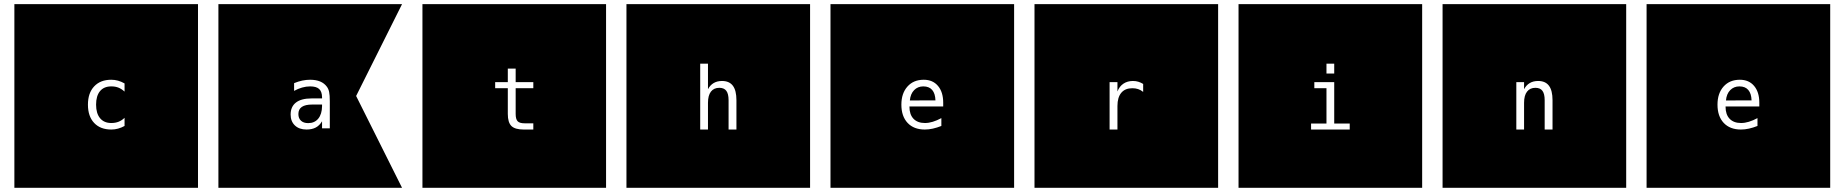

<svg xmlns="http://www.w3.org/2000/svg" viewBox="-20 -850 8829 919"><path d="M927.7 -830.1V48.8H48.8V-830.1ZM576.2 -247.1V-286.1Q563 -273.4 547.6 -267.3Q532.2 -261.2 512.7 -261.2Q478 -261.2 459 -284.2Q439.9 -307.1 439.9 -349.1Q439.9 -391.1 458.7 -413.8Q477.5 -436.5 512.7 -436.5Q531.7 -436.5 546.6 -430.7Q561.5 -424.8 576.2 -411.6V-450.7Q560.5 -459.5 544.9 -463.9Q529.3 -468.3 512.7 -468.3Q460.4 -468.3 430.7 -436.5Q400.9 -404.8 400.9 -349.1Q400.9 -293 430.7 -261.5Q460.4 -230 512.7 -230Q529.3 -230 545.2 -234.4Q561 -238.8 576.2 -247.1Z M1486.3 -349.6H1521.5V-341.8Q1521 -303.7 1503.4 -282.2Q1485.8 -260.7 1455.1 -260.7Q1433.1 -260.7 1420.7 -272.2Q1408.2 -283.7 1408.2 -304.2Q1408.2 -327.1 1424.8 -338.4Q1441.4 -349.6 1474.1 -349.6ZM1558.6 -365.2Q1558.6 -395 1555.4 -409.9Q1552.2 -424.8 1544.4 -435.1Q1532.2 -451.7 1512.2 -460Q1492.2 -468.3 1464.4 -468.3Q1446.3 -468.3 1427.2 -464.4Q1408.2 -460.4 1387.7 -452.1V-415Q1406.2 -425.3 1425.8 -430.9Q1445.3 -436.5 1464.4 -436.5Q1493.7 -436.5 1507.3 -424.3Q1521 -412.1 1521.5 -384.8V-378.9H1471.2Q1421.9 -378.9 1396.5 -359.1Q1371.1 -339.4 1371.1 -301.8Q1371.1 -269 1391.6 -249.5Q1412.1 -230 1447.3 -230Q1473.1 -230 1491.2 -239.5Q1509.3 -249 1521.5 -269.5V-235.8H1558.6ZM1904.3 -830.1 1684.6 -390.6 1904.3 48.8H1025.4V-830.1Z M2880.9 -830.1V48.8H2002V-830.1ZM2448.2 -521.5H2410.6V-457H2350.1V-427.7H2410.6V-304.7Q2410.6 -263.7 2428 -246.8Q2445.3 -230 2486.8 -230H2532.7V-259.8H2490.7Q2467.3 -259.8 2457.8 -269.5Q2448.2 -279.3 2448.2 -304.7V-427.7H2532.7V-457H2448.2Z M3857.4 -830.1V48.8H2978.5V-830.1ZM3504.9 -370.6Q3504.9 -417 3487.8 -439.7Q3470.7 -462.4 3436 -462.4Q3412.6 -462.4 3395.8 -452.4Q3378.9 -442.4 3368.7 -422.9V-545.4H3331.5V-230H3368.7V-357.9Q3368.7 -393.1 3382.8 -411.4Q3397 -429.7 3422.9 -429.7Q3445.8 -429.7 3456.5 -415.3Q3467.3 -400.9 3467.3 -370.6V-230H3504.9Z M4834 -830.1V48.8H3955.1V-830.1ZM4494.6 -358.4Q4494.6 -409.2 4469.7 -438.7Q4444.8 -468.3 4401.4 -468.3Q4352.5 -468.3 4323.5 -435.8Q4294.4 -403.3 4294.4 -349.1Q4294.4 -293.5 4324.2 -261.7Q4354 -230 4406.7 -230Q4425.3 -230 4445.1 -234.4Q4464.8 -238.8 4485.8 -247.1V-284.7Q4463.9 -272.9 4444.6 -267.1Q4425.3 -261.2 4407.2 -261.2Q4372.1 -261.2 4352.5 -281.5Q4333 -301.8 4333 -339.4V-340.3H4494.6ZM4457.5 -369.6 4335 -369.1Q4337.9 -400.9 4355.5 -418.7Q4373 -436.5 4399.4 -436.5Q4427.2 -436.5 4441.9 -419.4Q4456.5 -402.3 4457.5 -369.6Z M5810.5 -830.1V48.8H4931.6V-830.1ZM5451.7 -410.2V-448.2Q5440.4 -455.1 5428.7 -458.7Q5417 -462.4 5402.8 -462.4Q5376.5 -462.4 5357.2 -449.5Q5337.9 -436.5 5328.6 -412.1V-457H5291V-230H5328.6V-342.8Q5328.6 -383.8 5346.9 -405.8Q5365.2 -427.7 5399.9 -427.7Q5415 -427.7 5427.5 -423.6Q5439.9 -419.4 5451.7 -410.2Z M6787.1 -830.1H5908.2V48.8H6787.1ZM6271 -457H6366.2V-258.8H6440.4V-230H6255.4V-258.8H6329.1V-427.7H6271ZM6329.1 -545.4H6366.2V-498H6329.1Z M7763.7 -830.1V48.8H6884.8V-830.1ZM7411.1 -370.6Q7411.1 -417 7394 -439.7Q7377 -462.4 7342.3 -462.4Q7318.8 -462.4 7302 -452.4Q7285.2 -442.4 7274.9 -422.9V-457H7237.8V-230H7274.9V-357.9Q7274.9 -393.1 7289.1 -411.4Q7303.2 -429.7 7329.1 -429.7Q7352.1 -429.7 7362.8 -415.3Q7373.5 -400.9 7373.5 -370.6V-230H7411.1Z M8740.2 -830.1V48.8H7861.3V-830.1ZM8400.9 -358.4Q8400.9 -409.2 8376 -438.7Q8351.1 -468.3 8307.6 -468.3Q8258.8 -468.3 8229.7 -435.8Q8200.7 -403.3 8200.7 -349.1Q8200.7 -293.5 8230.5 -261.7Q8260.3 -230 8313 -230Q8331.5 -230 8351.3 -234.4Q8371.1 -238.8 8392.1 -247.1V-284.7Q8370.1 -272.9 8350.8 -267.1Q8331.5 -261.2 8313.5 -261.2Q8278.3 -261.2 8258.8 -281.5Q8239.3 -301.8 8239.3 -339.4V-340.3H8400.9ZM8363.8 -369.6 8241.2 -369.1Q8244.1 -400.9 8261.7 -418.7Q8279.3 -436.5 8305.7 -436.5Q8333.5 -436.5 8348.1 -419.4Q8362.8 -402.3 8363.8 -369.6Z"/></svg>

Font: BabelStone Maritime
Style: Regular
Weight: 400
Designer: Andrew West
Foundry: BabelStone
Version: Version 0.001;February 23, 2018